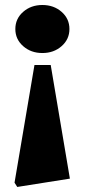

<svg xmlns="http://www.w3.org/2000/svg" viewBox="-20 -531 335 761"><path d="M181 -273.4 257 177 48.4 210 37.6 193 116.6 -273.4ZM148 -511.2Q193.2 -511.2 224.2 -484Q255.2 -456.8 255.2 -416Q255.2 -375.4 224.2 -348.1Q193.2 -320.8 148 -320.8Q102.8 -320.8 71.8 -348.1Q40.8 -375.4 40.8 -416Q40.8 -456.8 71.8 -484Q102.8 -511.2 148 -511.2Z"/></svg>

Font: Platypi Light
Style: Regular
Weight: 300
Designer: David Sargent
Foundry: Bolt Cutter Type
Version: Version 1.200